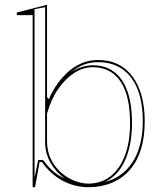

<svg xmlns="http://www.w3.org/2000/svg" viewBox="-20 -765 679 800"><path d="M116 15V-702H50V-713L176 -745V-360L184 -352Q194 -377 212 -405Q230 -433 255.5 -458Q281 -483 314.5 -499Q348 -515 389 -515Q436 -515 472 -497Q508 -479 533 -445Q558 -411 570.5 -364Q583 -317 583 -259Q583 -192 566.5 -140.5Q550 -89 518.5 -54.5Q487 -20 444 -2.5Q401 15 349 15Q320 15 292.5 8Q265 1 240 -12.5Q215 -26 193.5 -45.5Q172 -65 155 -90H145L126 15ZM250 -21Q213 -48 191.5 -85Q170 -122 168 -167V-735L124 -727V-25L139 -98H160Q171 -83 184 -68.5Q197 -54 213.5 -42Q230 -30 250 -21ZM347 0Q402 0 441 -31Q480 -62 501 -118.5Q522 -175 522 -252Q522 -327 504.5 -379Q487 -431 452 -458Q417 -485 366 -485Q327 -485 290 -461.5Q253 -438 223 -395Q193 -352 176 -292V-177Q176 -134 192.5 -101Q209 -68 235 -45.5Q261 -23 291 -11.5Q321 0 347 0ZM418 -7Q467 -20 502.5 -53.5Q538 -87 556.5 -139.5Q575 -192 575 -259Q575 -336 554 -391Q533 -446 491 -476Q449 -506 389 -506Q356 -506 329 -495.5Q302 -485 278 -465Q299 -479 322 -486Q345 -493 368 -493Q419 -493 455.5 -465.5Q492 -438 511 -384.5Q530 -331 530 -252Q530 -162 501.5 -98Q473 -34 418 -7Z"/></svg>

Font: Kalnia Glaze Thin Light
Style: Regular
Weight: 300
Version: Version 1.110